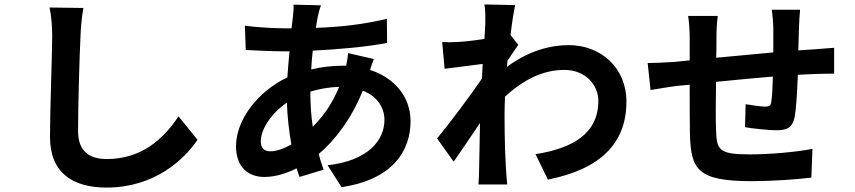

<svg xmlns="http://www.w3.org/2000/svg" viewBox="-20 -791 3864 868"><path d="M204 -757C212 -720 216 -674 216 -629C216 -548 206 -299 206 -172C206 -11 307 57 462 57C678 57 812 -69 873 -159L787 -265C719 -162 619 -72 463 -72C390 -72 333 -102 333 -198C333 -315 339 -528 344 -629C345 -667 350 -715 357 -755Z M1383 -377C1420 -388 1464 -397 1513 -398C1482 -321 1440 -264 1394 -218C1387 -265 1383 -316 1383 -375ZM1203 -107C1172 -107 1159 -123 1159 -153C1159 -206 1206 -279 1277 -327C1279 -262 1287 -197 1297 -138C1262 -118 1229 -107 1203 -107ZM1554 -551C1553 -537 1549 -513 1545 -494H1529C1482 -494 1432 -488 1387 -477C1388 -506 1391 -534 1394 -562C1510 -568 1638 -579 1730 -597L1729 -706C1625 -681 1523 -669 1408 -665C1413 -698 1419 -735 1431 -767L1307 -770C1308 -753 1306 -730 1304 -713L1298 -663H1262C1204 -663 1120 -670 1087 -675L1091 -565C1135 -563 1208 -559 1258 -559H1289C1285 -521 1282 -481 1279 -441C1147 -379 1047 -250 1047 -130C1047 -33 1105 9 1175 9C1225 9 1275 -7 1321 -30C1325 -16 1330 -3 1334 9L1443 -24C1435 -47 1427 -70 1421 -95C1492 -154 1568 -252 1620 -381C1684 -357 1718 -306 1718 -249C1718 -156 1643 -64 1461 -44L1524 55C1756 21 1836 -110 1836 -243C1836 -354 1763 -439 1653 -475C1659 -493 1665 -513 1670 -524Z M2288 -633C2295 -692 2303 -741 2309 -768L2170 -771C2175 -743 2174 -714 2174 -687C2174 -677 2172 -650 2170 -615C2118 -607 2064 -600 2011 -600C2001 -600 1990 -601 1979 -601L1990 -480C2044 -487 2117 -496 2162 -502L2159 -436C2105 -357 2010 -230 1956 -165L2031 -60C2063 -106 2110 -175 2150 -235C2148 -155 2148 -100 2146 -27C2146 -11 2145 23 2143 43H2273C2263 -63 2261 -169 2261 -275C2261 -300 2262 -327 2263 -354C2342 -427 2431 -475 2531 -475C2626 -475 2685 -408 2685 -335C2685 -186 2567 -120 2401 -94L2457 21C2692 -26 2812 -141 2812 -332C2812 -484 2697 -587 2551 -587C2466 -587 2368 -560 2272 -489C2273 -498 2273 -507 2274 -516C2291 -541 2311 -572 2323 -588Z M3469 -747C3472 -729 3476 -684 3476 -661V-554C3390 -546 3298 -537 3218 -530C3219 -567 3219 -598 3219 -620C3219 -661 3221 -687 3225 -719H3091C3096 -685 3098 -653 3098 -614V-518L3027 -511C2979 -508 2935 -506 2908 -506L2921 -384C2945 -388 3005 -398 3034 -402L3098 -408C3098 -319 3098 -228 3099 -187C3103 -24 3133 28 3379 28C3468 28 3584 20 3648 12L3653 -118C3582 -104 3463 -93 3370 -93C3227 -93 3220 -114 3217 -206C3215 -247 3216 -334 3217 -421C3298 -429 3391 -438 3474 -445C3473 -400 3471 -357 3467 -331C3465 -313 3457 -309 3438 -309C3419 -309 3380 -315 3351 -320L3348 -216C3381 -210 3457 -202 3490 -202C3539 -202 3563 -214 3573 -264C3580 -304 3584 -381 3587 -453C3642 -456 3696 -458 3751 -458V-575C3724 -573 3686 -570 3661 -568C3639 -567 3615 -565 3589 -563C3590 -595 3591 -628 3592 -665C3593 -691 3595 -732 3597 -747Z"/></svg>

Font: Kinto Sans
Style: Bold
Weight: 700
Designer: Authors: Ryoko NISHIZUKA  (kana & ideographs); Paul D. Hunt (Latin, Greek & Cyrillic); Wenlong ZHANG  (bopomofo); Sandol
Foundry: Adobe Systems Incorporated, ookami Inc.
Version: Version 0.001